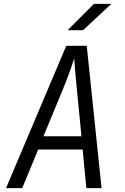

<svg xmlns="http://www.w3.org/2000/svg" viewBox="-20 -965 640 985"><path d="M94 0H11L320 -730H425L501 0H423L404 -198H176ZM203 -266H398L374 -510Q361 -642 361 -666Q359 -660 345 -618Q331 -576 304 -510ZM406 -810H327L462 -945H551Z"/></svg>

Font: JetBrains Mono Semi Light
Style: Italic
Weight: 350
Italic angle: -9°
Monospace: yes
Designer: Philipp Nurullin, Konstantin Bulenkov
Foundry: JetBrains
Version: 2.002